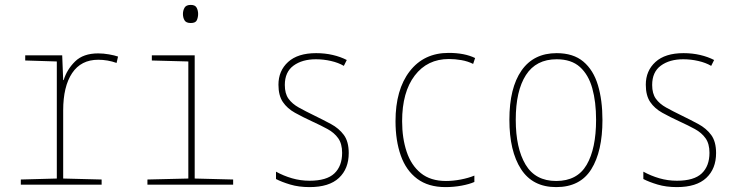

<svg xmlns="http://www.w3.org/2000/svg" viewBox="-20 -754 3040 784"><path d="M65 0V-21L212 -25V-503L83 -507V-528H234L238 -427H240Q253 -470 286.5 -503Q320 -536 381 -536Q402 -536 425 -532Q448 -528 462 -523L456 -497Q420 -510 381 -510Q311 -510 274.5 -455.5Q238 -401 238 -303V-25L395 -21V0Z M759 -660Q740 -660 733.5 -671Q727 -682 727 -697Q727 -711 733.5 -722.5Q740 -734 759 -734Q777 -734 783 -722.5Q789 -711 789 -697Q789 -684 784 -672Q779 -660 759 -660ZM582 0V-21L749 -25V-503L600 -507V-528H775V-25L932 -21V0Z M1244 10Q1200 10 1165 -0.5Q1130 -11 1107 -23V-53Q1138 -36 1172.5 -26Q1207 -16 1244 -16Q1314 -16 1345.5 -46Q1377 -76 1377 -130Q1377 -167 1361 -189.5Q1345 -212 1317.5 -227Q1290 -242 1255 -258Q1216 -276 1184.5 -293.5Q1153 -311 1135 -337.5Q1117 -364 1117 -408Q1117 -465 1156.5 -501Q1196 -537 1271 -537Q1307 -537 1339 -529.5Q1371 -522 1396 -509L1384 -485Q1362 -498 1331.5 -505Q1301 -512 1270 -512Q1214 -512 1178.5 -486Q1143 -460 1143 -407Q1143 -372 1158 -351Q1173 -330 1200 -315Q1227 -300 1262 -283Q1299 -265 1331.5 -247.5Q1364 -230 1384 -203Q1404 -176 1404 -129Q1404 -65 1364 -27.5Q1324 10 1244 10Z M1799 10Q1729 10 1683.5 -24Q1638 -58 1616.5 -119Q1595 -180 1595 -259Q1595 -388 1653 -463Q1711 -538 1812 -538Q1877 -538 1920 -517L1912 -493Q1890 -504 1864 -508.5Q1838 -513 1813 -513Q1725 -513 1673.5 -445.5Q1622 -378 1622 -259Q1622 -190 1640.5 -134.5Q1659 -79 1698.5 -47Q1738 -15 1801 -15Q1830 -15 1861.5 -21Q1893 -27 1917 -37V-11Q1897 -2 1865 4Q1833 10 1799 10Z M2251 10Q2155 10 2107.5 -63.5Q2060 -137 2060 -265Q2060 -395 2109.5 -466Q2159 -537 2253 -537Q2321 -537 2362 -502.5Q2403 -468 2421.5 -406.5Q2440 -345 2440 -264Q2440 -136 2394.5 -63Q2349 10 2251 10ZM2251 -15Q2337 -15 2375.5 -81Q2414 -147 2414 -265Q2414 -338 2398.5 -393.5Q2383 -449 2348 -480.5Q2313 -512 2253 -512Q2169 -512 2127.5 -447.5Q2086 -383 2086 -265Q2086 -149 2126 -82Q2166 -15 2251 -15Z M2744 10Q2700 10 2665 -0.5Q2630 -11 2607 -23V-53Q2638 -36 2672.5 -26Q2707 -16 2744 -16Q2814 -16 2845.5 -46Q2877 -76 2877 -130Q2877 -167 2861 -189.5Q2845 -212 2817.5 -227Q2790 -242 2755 -258Q2716 -276 2684.5 -293.5Q2653 -311 2635 -337.5Q2617 -364 2617 -408Q2617 -465 2656.5 -501Q2696 -537 2771 -537Q2807 -537 2839 -529.5Q2871 -522 2896 -509L2884 -485Q2862 -498 2831.5 -505Q2801 -512 2770 -512Q2714 -512 2678.5 -486Q2643 -460 2643 -407Q2643 -372 2658 -351Q2673 -330 2700 -315Q2727 -300 2762 -283Q2799 -265 2831.5 -247.5Q2864 -230 2884 -203Q2904 -176 2904 -129Q2904 -65 2864 -27.5Q2824 10 2744 10Z"/></svg>

Font: Noto Sans Mono ExtraCondensed Thin
Style: Regular
Weight: 100
Width: 2
Designer: Monotype Design Team
Foundry: Monotype Imaging Inc.
Version: Version 2.014; ttfautohint (v1.8.4.7-5d5b)